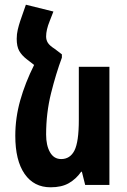

<svg xmlns="http://www.w3.org/2000/svg" viewBox="-20 -786 540 816"><path d="M243 -555V-541Q218 -474 197 -390Q176 -306 176 -214Q176 -168 192.5 -139Q209 -110 240 -110Q278 -110 296.5 -146.5Q315 -183 315 -277V-502H445V0H342L328 -56H325Q303 -25 272.5 -7.5Q242 10 195 10Q124 10 84.5 -47Q45 -104 45 -209Q45 -285 66 -359.5Q87 -434 125 -510L94 -534Q72 -551 61.5 -570Q51 -589 51 -621Q51 -641 55.5 -660Q60 -679 66 -697L90 -766L207 -737L191 -696Q176 -659 176 -631Q176 -616 183.5 -604Q191 -592 213 -578Z"/></svg>

Font: Noto Sans Armenian ExtraCondensed
Style: Bold
Weight: 700
Width: 2
Designer: Monotype Design Team
Foundry: Monotype Imaging Inc.
Version: Version 2.008; ttfautohint (v1.8.4.7-5d5b)